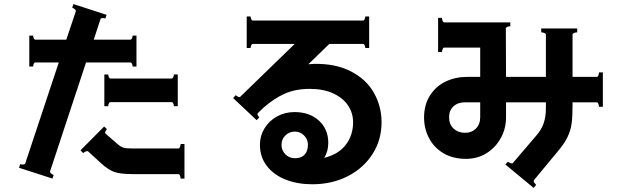

<svg xmlns="http://www.w3.org/2000/svg" viewBox="-20 -842 3040 944"><path d="M226 1V2Q226 7 232 11.5Q238 16 244 18L238 36L74 -17L79 -35Q85 -33 92 -33Q103 -33 104 -38L269 -535H154Q149 -535 146 -528.5Q143 -522 143 -515H124V-667H143Q143 -660 146 -653.5Q149 -647 154 -647H306L353 -787V-788Q353 -793 347 -797.5Q341 -802 335 -804L341 -822L504 -769L498 -751Q492 -753 485 -753Q475 -753 474 -748L441 -647H621Q626 -647 629 -653.5Q632 -660 632 -667H651V-515H632Q632 -522 629 -528.5Q626 -535 621 -535H403ZM512 -476Q512 -470 515 -463Q518 -456 523 -456H824Q829 -456 832 -463Q835 -470 835 -476H854V-320H835Q835 -326 832 -333Q829 -340 824 -340H523Q518 -340 515 -333Q512 -326 512 -320H493V-476ZM887 -134V36H868Q868 29 865 21.5Q862 14 857 14H632Q573 14 542.5 3.5Q512 -7 475 -41L413 -98Q412 -99 409 -99Q404 -99 398.5 -96Q393 -93 389 -89L376 -103L492 -220L506 -207Q501 -202 498 -195Q495 -188 499 -185L554 -137Q572 -121 585.5 -116.5Q599 -112 628 -112H857Q862 -112 865 -119.5Q868 -127 868 -134Z M1856 -241Q1856 -154 1811.5 -84.5Q1767 -15 1689.5 24.5Q1612 64 1515 64Q1443 64 1384.5 41Q1326 18 1292 -26Q1258 -70 1258 -130Q1258 -174 1280.5 -211Q1303 -248 1342 -269.5Q1381 -291 1428 -291Q1502 -291 1548 -249Q1594 -207 1594 -140Q1594 -97 1574 -66Q1644 -83 1680 -130Q1716 -177 1716 -241Q1716 -286 1691.5 -323Q1667 -360 1619 -382.5Q1571 -405 1503 -405Q1432 -405 1379 -381Q1326 -357 1276 -313L1248 -286Q1246 -284 1246 -281Q1246 -277 1249 -272.5Q1252 -268 1255 -265L1242 -251L1126 -360L1139 -374Q1144 -369 1151.5 -366Q1159 -363 1162 -367L1429 -626H1223Q1218 -626 1215 -619Q1212 -612 1212 -606H1193V-761H1212Q1212 -755 1215 -748Q1218 -741 1223 -741H1765Q1770 -741 1773 -748Q1776 -755 1776 -761H1795V-606H1776Q1776 -612 1773 -619Q1770 -626 1765 -626H1599L1496 -526Q1516 -528 1523 -528Q1630 -530 1705.5 -491Q1781 -452 1818.5 -385.5Q1856 -319 1856 -241ZM1430 -64Q1461 -64 1477.5 -81.5Q1494 -99 1494 -130Q1494 -157 1475 -176Q1456 -195 1430 -195Q1402 -195 1383 -176Q1364 -157 1364 -130Q1364 -103 1383 -83.5Q1402 -64 1430 -64Z M2944 -486V-317H2925Q2925 -324 2922 -331.5Q2919 -339 2914 -339H2795V-326Q2795 -269 2790.5 -235Q2786 -201 2770.5 -168.5Q2755 -136 2721 -96L2605 44Q2604 45 2604 48Q2604 52 2608 57.5Q2612 63 2616 67L2604 82L2465 -33L2477 -47Q2496 -34 2502 -41L2619 -178Q2643 -206 2653.5 -237.5Q2664 -269 2664 -310V-339H2468V-264Q2468 -211 2443 -164.5Q2418 -118 2373.5 -89.5Q2329 -61 2271 -61Q2206 -61 2159.5 -89Q2113 -117 2089 -163.5Q2065 -210 2065 -264Q2065 -327 2094 -372.5Q2123 -418 2171 -441Q2219 -464 2277 -464H2341V-608H2164Q2159 -608 2156 -600.5Q2153 -593 2153 -586H2134V-754H2153Q2153 -747 2156 -739.5Q2159 -732 2164 -732H2489V-713Q2482 -713 2474.5 -710Q2467 -707 2467 -702L2468 -464H2664V-672Q2664 -677 2656 -680Q2648 -683 2641 -683V-702H2818V-683Q2811 -683 2803 -680Q2795 -677 2795 -672V-464H2914Q2919 -464 2922 -471.5Q2925 -479 2925 -486ZM2341 -339H2267Q2231 -339 2209.5 -319Q2188 -299 2188 -266Q2188 -230 2210.5 -209.5Q2233 -189 2267 -189Q2299 -189 2320 -210Q2341 -231 2341 -266Z"/></svg>

Font: Aoboshi One
Style: Regular
Weight: 400
Designer: IKIMOJI
Foundry: Natsumi Matsuba
Version: Version 1.000; ttfautohint (v1.8.3)